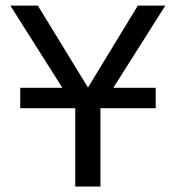

<svg xmlns="http://www.w3.org/2000/svg" viewBox="-20 -679 640 699"><path d="M392.6 -359.4H546.9V-285.2H345.7V0H253.9V-285.2H53.7V-359.4H207L17.6 -658.7H117.7L300.3 -360.4L481.9 -658.7H582Z"/></svg>

Font: Cousine
Style: Regular
Weight: 400
Monospace: yes
Designer: Steve Matteson
Foundry: Monotype Imaging Inc.
Version: Version 1.21